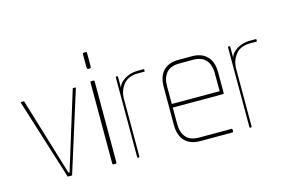

<svg xmlns="http://www.w3.org/2000/svg" viewBox="-62 -537 1018 671"><g transform="rotate(-15 447.5 -202.0)"><path d="M210 -294H217Q220 -294 218 -290L128 -4Q128 0 126 0H112Q111 0 111 -1Q110 -1 110 -3L20 -290Q18 -294 21 -294H30Q32 -293 32 -293L116 -16Q118 -12 119.5 -11.5Q121 -11 122 -16L207 -291Q208 -294 208 -294Q208 -294 210 -294Z M277 -345Q273 -345 273 -353V-397Q273 -403 274 -403.5Q275 -404 277 -404H283Q286 -404 287 -403.5Q288 -403 288 -397V-353Q288 -345 283 -345ZM277 0Q275 0 274 -1Q273 -2 273 -7V-294Q273 -300 274 -300.5Q275 -301 277 -301H283Q286 -301 287 -300.5Q288 -300 288 -294V-7Q288 -2 287 -1Q286 0 283 0Z M465 -285H441Q406 -285 388.5 -263Q371 -241 371 -211V-4Q371 0 368 0H365Q363 0 363 -4V-291Q363 -294 365 -294H369Q371 -294 371 -291V-252Q375 -265 385 -273.5Q395 -282 405.5 -286.5Q416 -291 426 -292.5Q436 -294 442 -294H465Q466 -294 466 -291V-288V-286Q465 -285 465 -285Z M711 -138H528V-79Q528 -48 543 -30.5Q558 -13 590 -13H707Q710 -13 710 -10V-3Q710 0 707 0H590Q555 0 535.5 -20Q516 -40 516 -78V-216Q516 -254 535.5 -274Q555 -294 590 -294H639Q674 -294 693.5 -274Q713 -254 713 -216V-143Q713 -138 711 -138ZM701 -216Q701 -246 686 -263.5Q671 -281 639 -281H590Q558 -281 543 -263.5Q528 -246 528 -216V-151H701Z M871 -285H847Q812 -285 794.5 -263Q777 -241 777 -211V-4Q777 0 774 0H771Q769 0 769 -4V-291Q769 -294 771 -294H775Q777 -294 777 -291V-252Q781 -265 791 -273.5Q801 -282 811.5 -286.5Q822 -291 832 -292.5Q842 -294 848 -294H871Q872 -294 872 -291V-288V-286Q871 -285 871 -285Z"/></g></svg>

Font: Chathura Thin
Style: Regular
Weight: 250
Designer: Appaji Ambarisha Darbha
Foundry: Aditya Fonts
Version: Version 1.002 2016